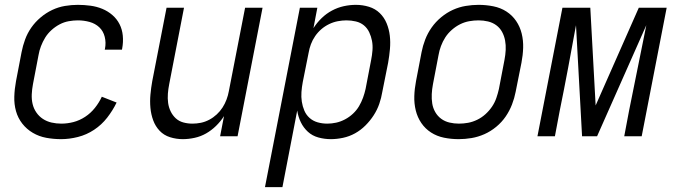

<svg xmlns="http://www.w3.org/2000/svg" viewBox="-20 -562 2790 792"><path d="M232 12Q201 12 171 6.5Q141 1 115.5 -14Q90 -29 72 -52Q54 -75 46 -103.5Q38 -132 39 -163.5Q40 -195 46 -227L69 -347Q74 -373 83.5 -399Q93 -425 109 -448Q125 -471 147.5 -490Q170 -509 195.5 -521Q221 -533 248 -537.5Q275 -542 301 -542Q327 -542 353 -538.5Q379 -535 402 -525.5Q425 -516 443.5 -500Q462 -484 473 -462.5Q484 -441 486.5 -415Q489 -389 484 -362L483 -357H412L413 -361Q418 -386 412 -410Q406 -434 389.5 -449.5Q373 -465 349.5 -471.5Q326 -478 301 -478Q283 -478 263.5 -474.5Q244 -471 226 -461.5Q208 -452 192.5 -438Q177 -424 166.5 -407Q156 -390 149 -371.5Q142 -353 139 -335L116 -215Q112 -194 111 -173Q110 -152 114.5 -133Q119 -114 130 -98Q141 -82 157 -71.5Q173 -61 192.5 -56.5Q212 -52 233 -52Q258 -52 283 -58.5Q308 -65 331 -80Q354 -95 371.5 -117Q389 -139 400 -163L461 -139Q445 -106 422 -76.5Q399 -47 368 -26.5Q337 -6 301.5 3Q266 12 232 12Z M734 12Q707 12 681.5 4Q656 -4 638.5 -22.5Q621 -41 612 -65.5Q603 -90 600.5 -117Q598 -144 600.5 -171.5Q603 -199 608 -227L667 -530H739L678 -215Q674 -195 672.5 -175.5Q671 -156 673.5 -137.5Q676 -119 684 -102.5Q692 -86 705 -74Q718 -62 736 -57Q754 -52 774 -52Q791 -52 808.5 -55.5Q826 -59 843 -68Q860 -77 874 -90Q888 -103 898 -118.5Q908 -134 914.5 -151.5Q921 -169 924 -186L991 -530H1063L960 0H888L904 -83Q890 -61 871 -42.5Q852 -24 830 -11.5Q808 1 783 6.5Q758 12 734 12Z M1073 210 1217 -530H1289L1273 -446Q1287 -468 1306.5 -487Q1326 -506 1349.5 -518.5Q1373 -531 1398 -536.5Q1423 -542 1448 -542Q1476 -542 1502 -534Q1528 -526 1546.5 -508Q1565 -490 1575 -465.5Q1585 -441 1588 -414.5Q1591 -388 1588.5 -359.5Q1586 -331 1581 -303L1557 -183Q1553 -158 1544.5 -133.5Q1536 -109 1521.5 -86.5Q1507 -64 1487.5 -44.5Q1468 -25 1444.5 -12Q1421 1 1395 6.5Q1369 12 1345 12Q1318 12 1293 5Q1268 -2 1250 -18.5Q1232 -35 1221 -57.5Q1210 -80 1206 -106L1145 210ZM1330 -52Q1348 -52 1366.5 -56Q1385 -60 1403 -69.5Q1421 -79 1436 -93Q1451 -107 1461 -124Q1471 -141 1477.5 -159Q1484 -177 1488 -195L1511 -315Q1515 -335 1516.5 -355Q1518 -375 1514.5 -393.5Q1511 -412 1503 -429Q1495 -446 1481 -457.5Q1467 -469 1448 -473.5Q1429 -478 1409 -478Q1392 -478 1373.5 -474.5Q1355 -471 1337.5 -462.5Q1320 -454 1305.5 -441.5Q1291 -429 1280 -413Q1269 -397 1262.5 -379.5Q1256 -362 1253 -344L1229 -224Q1225 -203 1223.5 -182.5Q1222 -162 1225 -142.5Q1228 -123 1235.5 -105.5Q1243 -88 1257 -75.5Q1271 -63 1290 -57.5Q1309 -52 1330 -52Z M1872 12Q1841 12 1811.5 6Q1782 0 1758 -15.5Q1734 -31 1718 -54.5Q1702 -78 1695 -106.5Q1688 -135 1689 -165.5Q1690 -196 1696 -227L1719 -347Q1724 -373 1734 -399Q1744 -425 1760.5 -448.5Q1777 -472 1800 -491Q1823 -510 1848.5 -521.5Q1874 -533 1901 -537.5Q1928 -542 1954 -542Q1985 -542 2015 -536Q2045 -530 2069 -514.5Q2093 -499 2109 -475.5Q2125 -452 2132 -423.5Q2139 -395 2138 -364.5Q2137 -334 2131 -303L2107 -183Q2102 -157 2092 -131Q2082 -105 2066 -81.5Q2050 -58 2027 -39Q2004 -20 1978 -8.5Q1952 3 1925 7.5Q1898 12 1872 12ZM1873 -52Q1892 -52 1911 -55.5Q1930 -59 1948.5 -68Q1967 -77 1982.5 -91Q1998 -105 2009.5 -122Q2021 -139 2027.5 -158Q2034 -177 2038 -195L2061 -315Q2065 -336 2066 -356Q2067 -376 2063.5 -395Q2060 -414 2051 -430.5Q2042 -447 2027 -458Q2012 -469 1993 -473.5Q1974 -478 1954 -478Q1935 -478 1915.5 -474.5Q1896 -471 1878 -462Q1860 -453 1844 -439Q1828 -425 1817 -408Q1806 -391 1799 -372Q1792 -353 1789 -335L1766 -215Q1762 -194 1761 -174Q1760 -154 1763 -135Q1766 -116 1775.5 -99.5Q1785 -83 1800 -72Q1815 -61 1834 -56.5Q1853 -52 1873 -52Z M2197 0 2300 -530H2415L2437 -127L2615 -530H2730L2627 0H2555L2575 -106Q2591 -185 2607 -264.5Q2623 -344 2639 -423L2646 -458L2443 0H2381L2356 -458Q2340 -370 2323.5 -282Q2307 -194 2289 -106L2269 0Z"/></svg>

Font: Lode
Style: Italic
Weight: 400
Italic angle: -11°
Monospace: yes
Designer: Belleve Invis
Foundry: Belleve Invis
Version: Version 29.2.0; ttfautohint (v1.8.3)